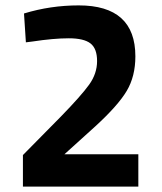

<svg xmlns="http://www.w3.org/2000/svg" viewBox="-20 -692 600 712"><path d="M493 0H65V-117L206 -260Q281 -337 310.5 -378Q340 -419 340 -465.5Q340 -512 315.5 -531Q291 -550 235 -550Q179 -550 100 -538L76 -535L69 -642Q167 -672 272 -672Q482 -672 482 -483Q482 -409 450 -355Q418 -301 334 -224L219 -120H493Z"/></svg>

Font: Titillium-CLs Web
Style: CLs-Bold
Weight: 700
Version: Version 1.002;PS 57.000;hotconv 1.0.70;makeotf.lib2.5.55311